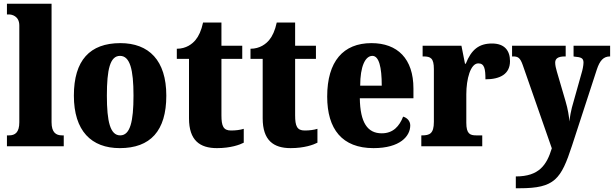

<svg xmlns="http://www.w3.org/2000/svg" viewBox="-20 -780 3274 1024"><path d="M17 0H320V-58H311C279 -58 255 -73 255 -128V-760H17V-703H28C41 -703 83 -696 83 -644V-128C83 -73 60 -58 28 -58H17Z M619 10C782 10 867 -82 867 -270C867 -458 774 -550 622 -550C459 -550 374 -458 374 -270C374 -82 467 10 619 10ZM621 -58C568 -58 550 -131 550 -270C550 -410 567 -482 620 -482C673 -482 692 -410 692 -270C692 -131 674 -58 621 -58Z M1137 10C1210 10 1259 -8 1280 -19V-93C1261 -87 1237 -84 1212 -84C1171 -84 1161 -108 1161 -165V-466H1272V-536H1161V-660H1063C1054 -617 1039 -586 1023 -567C1006 -546 973 -520 923 -520V-466H988V-149C988 -31 1046 10 1137 10Z M1530 10C1603 10 1652 -8 1673 -19V-93C1654 -87 1630 -84 1605 -84C1564 -84 1554 -108 1554 -165V-466H1665V-536H1554V-660H1456C1447 -617 1432 -586 1416 -567C1399 -546 1366 -520 1316 -520V-466H1381V-149C1381 -31 1439 10 1530 10Z M1972 10C2114 10 2168 -54 2168 -111C2168 -135 2151 -152 2130 -158C2110 -107 2077 -69 2016 -69C1940 -69 1901 -126 1899 -256H2185V-308C2185 -467 2100 -550 1961 -550C1811 -550 1725 -453 1725 -265C1725 -91 1805 10 1972 10ZM2016 -323H1901C1901 -426 1928 -482 1966 -482C2001 -482 2016 -423 2016 -323Z M2227 0H2552V-58H2520C2487 -58 2467 -66 2467 -125V-277C2467 -358 2489 -442 2531 -442C2564 -442 2569 -412 2569 -357C2647 -357 2700 -385 2700 -454C2700 -508 2673 -548 2604 -548C2535 -548 2494 -516 2464 -440H2460L2441 -536H2234V-479H2238C2277 -479 2294 -470 2294 -411V-130C2294 -67 2271 -58 2231 -58H2227Z M2731 161V224H2751C2939 224 2972 176 3031 -4L3163 -409C3179 -458 3199 -478 3231 -479H3234V-536H3039V-479L3044 -478C3078 -475 3092 -471 3092 -446C3092 -431 3086 -403 3082 -391L3030 -206C3025 -186 3020 -162 3017 -132C3015 -157 3009 -198 2996 -241L2950 -398C2945 -415 2941 -432 2941 -446C2941 -467 2955 -479 2993 -479H2997V-536H2711V-479H2716C2742 -479 2754 -473 2768 -433L2923 11C2896 99 2856 161 2731 161Z"/></svg>

Font: Noto Serif Georgian Condensed Black
Style: Regular
Weight: 900
Width: 3
Designer: Monotype Design Team, Akaki Razmadze
Foundry: Google LLC
Version: Version 2.003